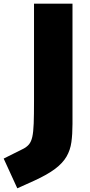

<svg xmlns="http://www.w3.org/2000/svg" viewBox="-75 -731 497 1060"><path d="M20.5 308.6 -54.7 144.5 50.8 91.8Q72.3 81.1 84.7 66.4Q97.2 51.8 103.3 24.7Q109.4 -2.4 111.1 -49.8Q112.8 -97.2 112.8 -173.3V-710.9H325.2V-46.4Q325.2 10.3 319.1 54Q313 97.7 292.2 133.5Q271.5 169.4 229 201.4Q186.5 233.4 113.8 266.6Z"/></svg>

Font: Comme Black
Style: Regular
Weight: 900
Version: Version 1.000;gftools[0.9.27]